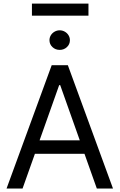

<svg xmlns="http://www.w3.org/2000/svg" viewBox="-20 -1081 686 1101"><path d="M17.6 0 276.4 -707H369.1L627.9 0H535.2L464.4 -199.2H180.2L109.4 0ZM437.5 -276.4 325.2 -592.8H319.3L207 -276.4ZM263.7 -850.6Q263.7 -865.7 271.5 -878.7Q279.3 -891.6 293 -899.4Q306.6 -907.2 322.3 -907.2Q337.9 -907.2 351.6 -899.4Q365.2 -891.6 373 -878.7Q380.9 -865.7 380.9 -850.6Q380.9 -827.1 363.8 -811Q346.7 -794.9 322.3 -794.9Q297.9 -794.9 280.8 -811Q263.7 -827.1 263.7 -850.6ZM487.3 -991.2H163.1V-1060.5H487.3Z"/></svg>

Font: Pretendard JP
Style: Regular
Weight: 400
Designer: Base glyphs from Inter by Rasmus Andersson; Hangeul glyphs from Noto Sans CJK(Source Han Sans) by Jang Soo-young and Kan
Foundry: Kil Hyung-jin
Version: Version 1.309